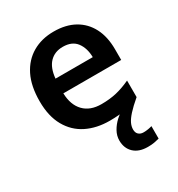

<svg xmlns="http://www.w3.org/2000/svg" viewBox="-185 -673 952 1026"><g transform="rotate(-30 291.0 -160.0)"><path d="M405 113Q405 133 416.5 143.5Q428 154 446 154Q462 154 476 151.5Q490 149 499 146V223Q484 227 467.5 230Q451 233 428 233Q373 233 342.5 204Q312 175 312 127Q312 98 327 71Q342 44 366 22Q390 0 416 -16L508 -28Q468 6 445.5 31Q423 56 414 75Q405 94 405 113ZM299 -553Q373 -553 426 -523.5Q479 -494 507.5 -439Q536 -384 536 -307V-241H179Q181 -169 219.5 -129Q258 -89 327 -89Q379 -89 421 -99Q463 -109 508 -130V-28Q467 -8 424 1Q381 10 321 10Q241 10 179.5 -20.5Q118 -51 83 -113Q48 -175 48 -267Q48 -361 79.5 -424Q111 -487 167.5 -520Q224 -553 299 -553ZM300 -458Q250 -458 219 -426Q188 -394 182 -330H412Q411 -386 384 -422Q357 -458 300 -458Z"/></g></svg>

Font: Noto Sans Adlam Unjoined SemiBold
Style: Regular
Weight: 600
Version: Version 3.001